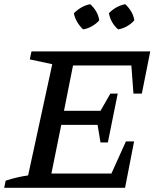

<svg xmlns="http://www.w3.org/2000/svg" viewBox="-36 -895 747 915"><path d="M-16 0 -9 -34Q46 -52 98 -59L213 -589L106 -612L114 -650H680L640 -449H600L590 -583H312L269 -367H443L490 -449H525L478 -216H443L429 -300H256L209 -68H495L564 -221H603L560 0ZM394 -875Q431 -841 437 -798Q423 -782 402 -770Q381 -758 360 -755Q344 -770 332 -790Q320 -810 316 -832Q332 -848 352 -859.5Q372 -871 394 -875ZM561 -875Q578 -859 589.5 -839.5Q601 -820 604 -798Q589 -781 568.5 -769.5Q548 -758 527 -755Q492 -785 483 -832Q498 -848 518.5 -859.5Q539 -871 561 -875Z"/></svg>

Font: Piazzolla SC Medium
Style: Italic
Weight: 500
Italic angle: -11.3°
Designer: Juan Pablo del Peral
Foundry: Huerta Tipografica
Version: Version 1.330